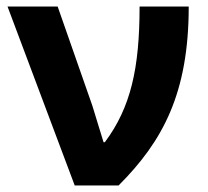

<svg xmlns="http://www.w3.org/2000/svg" viewBox="-20 -566 635 586"><path d="M556 -546H406C406 -357 379 -238 300 -132H296L262 -243L156 -546H3L208 0H342C477 -135 556 -282 556 -546Z"/></svg>

Font: Passageway
Style: Regular
Weight: 700
Foundry: Ascender Corporation
Version: Version 1.11